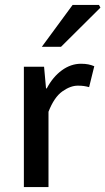

<svg xmlns="http://www.w3.org/2000/svg" viewBox="-20 -760 428 780"><path d="M77 0V-489H159L167 -401H170Q195 -448 231.5 -474.5Q268 -501 309 -501Q326 -501 338.5 -498.5Q351 -496 363 -491L342 -406Q331 -409 321 -410.5Q311 -412 296 -412Q266 -412 233 -388.5Q200 -365 177 -306V0ZM150 -570 275 -740H382L388 -729L228 -570Z"/></svg>

Font: Mada Medium
Style: Regular
Weight: 500
Designer: Khaled Hosny
Version: Version 1.5